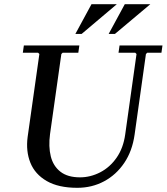

<svg xmlns="http://www.w3.org/2000/svg" viewBox="-20 -887 796 917"><path d="M551 -670H756L751 -635H683L677 -629L623 -245Q612 -166 573.5 -109Q535 -52 477 -21Q419 10 349 10Q259 10 203 -22.5Q147 -55 125 -110Q103 -165 112 -233L168 -629L162 -635H89L94 -670H359L354 -635H279L273 -629L219 -247Q211 -187 222.5 -140.5Q234 -94 268.5 -67Q303 -40 362 -40Q412 -40 458.5 -64Q505 -88 537 -134Q569 -180 578 -245L632 -629L626 -635H546ZM538 -867 370 -725H340L417 -867ZM698 -867 529 -725H499L576 -867Z"/></svg>

Font: Brygada 1918 Medium
Style: Italic
Weight: 500
Italic angle: -8°
Designer: Mateusz Machalski | Borys Kosmynka | Przemek Hoffer
Foundry: NIEPODLEGLA 2018
Version: Version 3.006